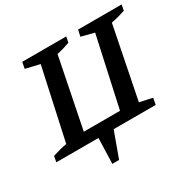

<svg xmlns="http://www.w3.org/2000/svg" viewBox="-200 -836 1208 1203"><g transform="rotate(-30 403.5 -234.0)"><path d="M-21 0 -13 -42Q13 -50 38.5 -57Q64 -64 90 -68L202 -582L100 -606L109 -652H427L419 -611Q397 -603 373 -596Q349 -589 325 -584L224 -80H486L596 -582L503 -606L513 -652H828L820 -611Q797 -603 771 -596Q745 -589 718 -584L615 -67L707 -47L698 0H394L327 184H278L284 0Z"/></g></svg>

Font: Piazzolla SC SemiBold
Style: Italic
Weight: 600
Italic angle: -11.3°
Designer: Juan Pablo del Peral
Foundry: Huerta Tipografica
Version: Version 1.330